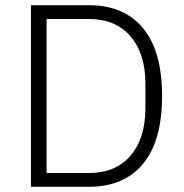

<svg xmlns="http://www.w3.org/2000/svg" viewBox="-20 -718 706 738"><path d="M99 0V-698H321Q457 -698 530 -609.5Q603 -521 603 -349Q603 -177 530 -88.5Q457 0 321 0ZM159 -53H322Q424 -53 481.5 -119.5Q539 -186 539 -303V-395Q539 -512 481.5 -578.5Q424 -645 322 -645H159Z"/></svg>

Font: IBM Plex Sans Light
Style: Regular
Weight: 300
Designer: Mike Abbink, Paul van der Laan, Pieter van Rosmalen
Foundry: Bold Monday
Version: Version 3.0